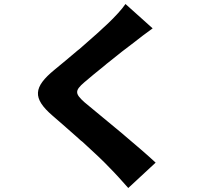

<svg xmlns="http://www.w3.org/2000/svg" viewBox="-20 -853 1040 961"><path d="M759 -39C717 -78 660 -127 603 -175L595 -182C517 -247 441 -309 403 -341C355 -384 353 -399 402 -441C429 -464 466 -495 505 -526L513 -533L522 -540C569 -578 617 -616 650 -640C677 -662 707 -684 744 -711L608 -833C590 -806 557 -771 523 -738C492 -708 447 -668 401 -628L393 -621L377 -607L368 -600C327 -565 286 -531 253 -504C147 -417 141 -362 243 -274C276 -245 316 -211 355 -176L363 -169C370 -162 377 -156 384 -150L393 -143C448 -93 499 -45 527 -15C560 18 590 52 622 88L759 -39Z"/></svg>

Font: Glow Sans SC Normal ExtraBold
Style: Regular
Weight: 800
Designer: Ryoko NISHIZUKA (kana, bopomofo & ideographs); Paul D. Hunt (Latin, Greek & Cyrillic); Sandoll Communications, Soo-young
Version: Version 0.93